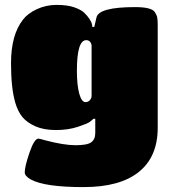

<svg xmlns="http://www.w3.org/2000/svg" viewBox="-20 -609 699 784"><path d="M369 -66V-124H361Q357 -119 347 -111.5Q337 -104 297.5 -91Q258 -78 208.5 -78Q159 -78 125 -93Q91 -108 72 -130.5Q53 -153 42 -191Q25 -250 25 -351Q25 -467 74 -529Q93 -554 130.5 -571.5Q168 -589 211 -589Q254 -589 282 -579.5Q310 -570 324 -557Q352 -529 356 -508L357 -499H365L374 -538Q384 -580 532 -580Q598 -580 612 -560Q620 -548 622 -537.5Q624 -527 624 -506V-87Q624 31 547 93Q470 155 321 155Q163 155 106 124Q81 110 81 95Q81 71 100.5 14Q120 -43 137 -43Q141 -43 165 -36Q241 -16 288.5 -16Q336 -16 352.5 -28Q369 -40 369 -66ZM329 -192Q340 -192 347 -200Q354 -208 354 -218V-424Q350 -445 332 -445Q294 -445 294 -320Q294 -262 303.5 -227Q313 -192 329 -192Z"/></svg>

Font: Titan One
Style: Regular
Weight: 400
Designer: Rodrigo Fuenzalida
Foundry: Rodrigo Fuenzalida
Version: Version 1.001